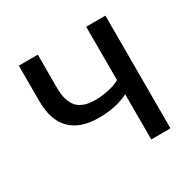

<svg xmlns="http://www.w3.org/2000/svg" viewBox="-123 -646 772 770"><g transform="rotate(-30 263.5 -261.0)"><path d="M367 0V-209Q336 -194 302.5 -187Q269 -180 229 -180Q144 -180 99.5 -224.5Q55 -269 55 -358V-522H143V-370Q143 -307 169 -278Q195 -249 252 -249Q284 -249 315.5 -256Q347 -263 367 -275V-522H456V0Z"/></g></svg>

Font: YasnoRaleway Medium
Style: Regular
Weight: 500
Designer: Matt McInerney, Pablo Impallari, Rodrigo Fuenzalida
Foundry: Matt McInerney, Pablo Impallari, Rodrigo Fuenzalida
Version: Version 4.026